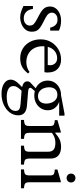

<svg xmlns="http://www.w3.org/2000/svg" viewBox="740 -1500 1017 2537"><g transform="rotate(90 1248.5 -231.5)"><path d="M209 10Q170 10 136.5 -1Q103 -12 59 -33V-158H98Q106 -99 138.5 -68Q171 -37 220 -37Q266 -37 292 -60Q318 -83 318 -117Q318 -150 297.5 -169Q277 -188 244 -206L180 -240Q115 -275 90.5 -306.5Q66 -338 66 -384Q66 -427 90.5 -459.5Q115 -492 157.5 -511Q200 -530 253 -530Q294 -530 326 -522Q358 -514 384 -502V-386H345Q341 -407 330 -429.5Q319 -452 297 -467.5Q275 -483 238 -483Q195 -483 171 -460.5Q147 -438 147 -408Q147 -384 164 -363Q181 -342 220 -322L286 -288Q342 -260 370.5 -229.5Q399 -199 399 -143Q399 -95 372 -61Q345 -27 301.5 -8.5Q258 10 209 10Z M750 10Q677 10 620.5 -25Q564 -60 532 -121Q500 -182 500 -261Q500 -337 535.5 -397.5Q571 -458 631.5 -494Q692 -530 767 -530Q843 -530 890.5 -485Q938 -440 938 -354Q938 -348 938 -341.5Q938 -335 936 -324L934 -310H592Q591 -297 591 -284Q591 -223 617 -174.5Q643 -126 690.5 -98.5Q738 -71 801 -71Q871 -71 931 -113L951 -94Q909 -39 862.5 -14.5Q816 10 750 10ZM750 -478Q693 -478 653.5 -444.5Q614 -411 599 -354H839Q842 -369 842 -383Q842 -424 817.5 -451Q793 -478 750 -478Z M1241 -176Q1211 -176 1184 -183L1168 -165Q1150 -145 1145 -137.5Q1140 -130 1140 -123Q1140 -110 1152.5 -103Q1165 -96 1195 -94L1376 -79Q1504 -69 1504 36Q1504 98 1465.5 148.5Q1427 199 1362 228Q1297 257 1219 257Q1134 257 1083 223Q1032 189 1032 135Q1032 114 1043.5 87.5Q1055 61 1089 27L1131 -15Q1055 -33 1055 -83Q1055 -109 1073 -126Q1091 -143 1119 -169L1146 -195Q1099 -217 1072 -258.5Q1045 -300 1045 -354Q1045 -404 1070 -443.5Q1095 -483 1139 -506.5Q1183 -530 1241 -530L1480 -575H1508V-505H1324Q1374 -488 1405.5 -449.5Q1437 -411 1437 -354Q1437 -305 1412 -264.5Q1387 -224 1343 -200Q1299 -176 1241 -176ZM1251 -225Q1298 -225 1323.5 -254.5Q1349 -284 1349 -336Q1349 -372 1335.5 -405.5Q1322 -439 1296 -460Q1270 -481 1231 -481Q1184 -481 1158.5 -451.5Q1133 -422 1133 -369Q1133 -335 1146 -301.5Q1159 -268 1185.5 -246.5Q1212 -225 1251 -225ZM1117 99Q1117 144 1155.5 166Q1194 188 1258 188Q1348 188 1397 156Q1446 124 1446 72Q1446 38 1425 23.5Q1404 9 1351 5L1178 -8Q1147 27 1132 49.5Q1117 72 1117 99Z M1565 0V-40L1586 -42Q1623 -46 1634 -61.5Q1645 -77 1645 -108V-388Q1645 -426 1623.5 -436Q1602 -446 1567 -447V-482L1718 -526H1732V-453H1738Q1785 -494 1826 -512Q1867 -530 1923 -530Q1994 -530 2034.5 -494.5Q2075 -459 2075 -395V-108Q2075 -77 2086 -61.5Q2097 -46 2134 -42L2155 -40V0H1905V-40L1926 -42Q1963 -46 1974 -61.5Q1985 -77 1985 -108V-355Q1985 -396 1969.5 -417.5Q1954 -439 1927.5 -447Q1901 -455 1868 -455Q1827 -455 1796.5 -443.5Q1766 -432 1735 -409V-108Q1735 -77 1746 -61.5Q1757 -46 1794 -42L1815 -40V0Z M2218 0V-40L2239 -42Q2276 -46 2287 -61.5Q2298 -77 2298 -108V-388Q2298 -426 2276.5 -436Q2255 -446 2220 -447V-482L2374 -526H2388V-108Q2388 -77 2399 -61.5Q2410 -46 2447 -42L2468 -40V0ZM2333 -603Q2308 -603 2291 -619.5Q2274 -636 2274 -662Q2274 -688 2291 -704Q2308 -720 2333 -720Q2357 -720 2374 -704Q2391 -688 2391 -662Q2391 -636 2374 -619.5Q2357 -603 2333 -603Z"/></g></svg>

Font: Hedvig Letters Serif 12pt
Style: Regular
Weight: 400
Designer: Alexander Örn & Tor Weibull
Foundry: Kanon Foundry
Version: Version 1.000; ttfautohint (v1.8.4.7-5d5b)